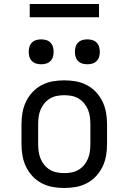

<svg xmlns="http://www.w3.org/2000/svg" viewBox="-20 -928 640 956"><path d="M300 8Q271 8 242.5 3Q214 -2 188 -15.5Q162 -29 142 -50.5Q122 -72 109.5 -98Q97 -124 92 -152.5Q87 -181 87 -210V-310Q87 -339 92 -367.5Q97 -396 109.5 -422Q122 -448 142 -469.5Q162 -491 188 -504.5Q214 -518 242.5 -523Q271 -528 300 -528Q329 -528 357.5 -523Q386 -518 412 -504.5Q438 -491 458 -469.5Q478 -448 490.5 -422Q503 -396 508 -367.5Q513 -339 513 -310V-210Q513 -181 508 -152.5Q503 -124 490.5 -98Q478 -72 458 -50.5Q438 -29 412 -15.5Q386 -2 357.5 3Q329 8 300 8ZM300 -66Q318 -66 336.5 -69.5Q355 -73 371 -82.5Q387 -92 399 -106.5Q411 -121 418 -138Q425 -155 427.5 -173.5Q430 -192 430 -210V-310Q430 -328 427.5 -346.5Q425 -365 418 -382Q411 -399 399 -413.5Q387 -428 371 -437.5Q355 -447 336.5 -450.5Q318 -454 300 -454Q282 -454 263.5 -450.5Q245 -447 229 -437.5Q213 -428 201 -413.5Q189 -399 182 -382Q175 -365 172.5 -346.5Q170 -328 170 -310V-210Q170 -192 172.5 -173.5Q175 -155 182 -138Q189 -121 201 -106.5Q213 -92 229 -82.5Q245 -73 263.5 -69.5Q282 -66 300 -66ZM415 -608Q402 -608 390 -611.5Q378 -615 369 -624Q360 -633 356.5 -645Q353 -657 353 -670Q353 -683 356.5 -695Q360 -707 369 -716Q378 -725 390 -728.5Q402 -732 415 -732Q428 -732 440 -728.5Q452 -725 461 -716Q470 -707 473.5 -695Q477 -683 477 -670Q477 -657 473.5 -645Q470 -633 461 -624Q452 -615 440 -611.5Q428 -608 415 -608ZM185 -608Q172 -608 160 -611.5Q148 -615 139 -624Q130 -633 126.5 -645Q123 -657 123 -670Q123 -683 126.5 -695Q130 -707 139 -716Q148 -725 160 -728.5Q172 -732 185 -732Q198 -732 210 -728.5Q222 -725 231 -716Q240 -707 243.5 -695Q247 -683 247 -670Q247 -657 243.5 -645Q240 -633 231 -624Q222 -615 210 -611.5Q198 -608 185 -608ZM128 -842V-908H473V-842Z"/></svg>

Font: Iosevka HT Extended
Style: Regular
Weight: 400
Width: 7
Monospace: yes
Designer: Belleve Invis
Foundry: Belleve Invis
Version: Version 32.3.0; ttfautohint (v1.8.4)